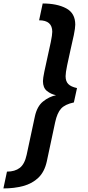

<svg xmlns="http://www.w3.org/2000/svg" viewBox="-62 -848 504 1102"><path d="M162.5 -731.5 183 -828Q265.5 -828 317.8 -800.2Q370 -772.5 370 -706.5Q370 -688 361.8 -647.2Q353.5 -606.5 342.5 -561Q332 -514.5 323.2 -472.2Q314.5 -430 314.5 -410.5Q314.5 -381.5 329.8 -365.8Q345 -350 380 -342.5L362 -260Q311.5 -249.5 288.8 -224.8Q266 -200 254.5 -146L206.5 79Q193.5 138 158.5 171.8Q123.5 205.5 71.8 219.5Q20 233.5 -42.5 233.5L-22 137Q23.5 137 51.5 115.5Q79.5 94 91 40.5L138 -179Q150.5 -237.5 184.8 -265.2Q219 -293 259.5 -301.5Q230 -307.5 207.2 -326Q184.5 -344.5 184.5 -382.5Q184.5 -398 192.5 -436.8Q200.5 -475.5 210.5 -519.5Q221 -565 229.5 -606.5Q238 -648 238 -665.5Q238 -731.5 162.5 -731.5Z"/></svg>

Font: Epilogue SemiBold
Style: Italic
Weight: 600
Italic angle: -12°
Designer: Tyler Finck
Foundry: Etcetera Type Co
Version: Version 2.111; ttfautohint (v1.8.3)